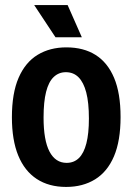

<svg xmlns="http://www.w3.org/2000/svg" viewBox="-20 -725 523 758"><path d="M241 13Q173 13 125 -18.5Q77 -50 52 -111Q27 -172 27 -262Q27 -357 53.5 -418Q80 -479 128.5 -508.5Q177 -538 242 -538Q310 -538 357.5 -508Q405 -478 430.5 -417.5Q456 -357 456 -263Q456 -169 430 -108Q404 -47 355.5 -17Q307 13 241 13ZM243 -82Q272 -82 291.5 -101Q311 -120 321 -159Q331 -198 331 -257Q331 -320 320.5 -360Q310 -400 290 -420Q270 -440 240 -440Q212 -440 192 -421Q172 -402 162 -362.5Q152 -323 152 -261Q152 -171 175.5 -126.5Q199 -82 243 -82ZM199 -578 115 -705H247L303 -578Z"/></svg>

Font: Bricolage Grotesque 72pt SemiCondensed SemiBold
Style: Regular
Weight: 600
Width: 4
Designer: Mathieu Triay
Foundry: Atelier Triay
Version: Version 1.001;gftools[0.9.33.dev8+g029e19f]